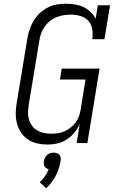

<svg xmlns="http://www.w3.org/2000/svg" viewBox="-20 -763 640 1024"><path d="M234 8Q206 8 179 2Q152 -4 130 -18.5Q108 -33 93 -55Q78 -77 71 -103Q64 -129 64 -157Q64 -185 69 -213L126 -558Q130 -582 138 -606Q146 -630 159.5 -652.5Q173 -675 192.5 -693Q212 -711 235 -723Q258 -735 283 -739Q308 -743 333 -743Q357 -743 381 -739Q405 -735 426 -725Q447 -715 463.5 -699Q480 -683 490 -663L502 -735H567L537 -554H472Q476 -581 472 -607Q468 -633 451.5 -651.5Q435 -670 409.5 -677.5Q384 -685 358 -685Q339 -685 319.5 -682Q300 -679 281.5 -671.5Q263 -664 246.5 -651Q230 -638 218.5 -621.5Q207 -605 200 -586.5Q193 -568 190 -548L133 -203Q130 -184 129.5 -164Q129 -144 134.5 -125.5Q140 -107 151 -92Q162 -77 178 -67.5Q194 -58 213 -54Q232 -50 252 -50Q270 -50 288 -52.5Q306 -55 323.5 -62.5Q341 -70 356 -82Q371 -94 382.5 -109Q394 -124 400.5 -141.5Q407 -159 410 -177L436 -339H300L309 -397H511L446 0H389L405 -101Q394 -77 376 -55Q358 -33 335 -18.5Q312 -4 286 2Q260 8 234 8ZM226 241 192 209Q208 194 220 176.5Q232 159 240 139Q233 138 227 134Q221 130 217.5 124Q214 118 213.5 110.5Q213 103 214 96Q216 87 220 78Q224 69 231.5 63Q239 57 248 54Q257 51 266 51Q275 51 283.5 54Q292 57 297 63Q302 69 303.5 78Q305 87 303 96Q297 136 277.5 174Q258 212 226 241Z"/></svg>

Font: Iosevka Curly Slab LtExObl
Style: Regular
Weight: 300
Width: 7
Italic angle: -9°
Monospace: yes
Designer: Belleve Invis
Foundry: Belleve Invis
Version: Version 11.1.0; ttfautohint (v1.8.3)